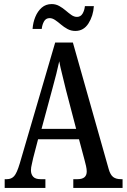

<svg xmlns="http://www.w3.org/2000/svg" viewBox="-20 -923 622 943"><path d="M3 0V-43H14Q36 -43 49.5 -58Q63 -73 77 -120L251 -714H338L514 -92Q522 -64 536 -53.5Q550 -43 574 -43H582V0H340V-43H361Q406 -43 406 -81Q406 -92 402.5 -108Q399 -124 395 -138L368 -239H167L143 -147Q141 -135 136.5 -117.5Q132 -100 132 -87Q132 -67 143 -55Q154 -43 179 -43H203V0ZM184 -290H354L304 -481Q294 -524 285 -559Q276 -594 271 -622Q265 -594 256.5 -560Q248 -526 238 -490ZM350 -771Q329 -771 311.5 -780.5Q294 -790 279.5 -802.5Q265 -815 251 -824.5Q237 -834 224 -834Q205 -834 196 -817.5Q187 -801 185 -781H140Q142 -812 153.5 -840Q165 -868 185 -885.5Q205 -903 234 -903Q254 -903 271 -893.5Q288 -884 302.5 -871.5Q317 -859 330.5 -849.5Q344 -840 358 -840Q376 -840 385.5 -856Q395 -872 397 -893H441Q438 -845 414.5 -808Q391 -771 350 -771Z"/></svg>

Font: Noto Serif Lao ExtraCondensed Medium
Style: Regular
Weight: 500
Width: 2
Designer: Monotype Design Team
Foundry: Monotype Imaging Inc.
Version: Version 2.003; ttfautohint (v1.8.4.7-5d5b)